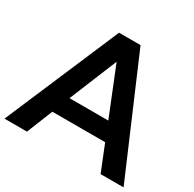

<svg xmlns="http://www.w3.org/2000/svg" viewBox="-191 -956 1147 1134"><g transform="rotate(30 382.0 -389.0)"><path d="M200 -176.7 128.9 0H-24.4L307.8 -777.8H454.4L787.8 0H631.1L560 -176.7ZM381.1 -622.2 247.8 -296.7H512.2Z"/></g></svg>

Font: Paperlogy 7 Bold
Style: Regular
Weight: 700
Designer: redesigned by Lee Juim, glyphs from Gmarket Sans & Montserrat
Foundry: PT&
Version: Version 1.001